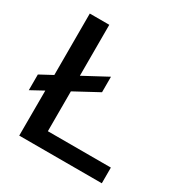

<svg xmlns="http://www.w3.org/2000/svg" viewBox="-161 -813 896 937"><g transform="rotate(30 287.0 -344.0)"><path d="M76.7 0 77.1 -253.9 6.3 -215.3V-303.7L77.1 -341.8V-688H187V-400.9L320.8 -472.7V-385.3L187 -313V-88.4H542V0Z"/></g></svg>

Font: Arimo Medium
Style: Regular
Weight: 500
Designer: Steve Matteson
Foundry: Monotype Imaging Inc.
Version: Version 1.33